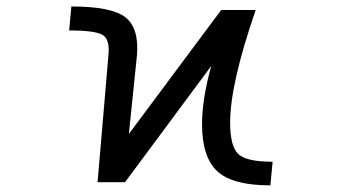

<svg xmlns="http://www.w3.org/2000/svg" viewBox="-20 -555 1040 587"><path d="M656.2 -524.4H761.7Q683.6 -297.9 683.6 -180.7Q683.6 -108.4 708 -84.5Q732.4 -60.5 813.5 -60.5L806.6 11.7Q690.4 11.7 644 -31.7Q597.7 -75.2 597.7 -174.8Q597.7 -252.9 626 -353.5L362.3 2H278.3L311.5 -385.7Q316.4 -431.6 295.9 -446.8Q275.4 -461.9 191.4 -461.9L198.2 -535.2Q322.3 -535.2 364.3 -501.5Q406.2 -467.8 398.4 -382.8L374 -145.5Z"/></svg>

Font: GenEi Gothic M Regular
Style: Regular
Weight: 400
Designer: o_tamon (Modified); [Source Han Sans]
Ryoko NISHIZUKA  (kana & ideographs); Paul D. Hunt (Latin, Greek & Cyrillic); Wenl
Version: Version 1.1a;Original Version 1.004